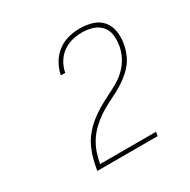

<svg xmlns="http://www.w3.org/2000/svg" viewBox="-124 -960 748 755"><g transform="rotate(-30 250.0 -583.0)"><path d="M110 -323V-324Q114 -348 120.5 -373Q127 -398 138 -421.5Q149 -445 166 -465.5Q183 -486 204 -503Q225 -520 248 -533.5Q271 -547 294.5 -558.5Q318 -570 341.5 -583.5Q365 -597 384 -616Q403 -635 415 -658.5Q427 -682 431 -707Q435 -731 432 -754.5Q429 -778 414 -794.5Q399 -811 376.5 -818Q354 -825 330 -825Q308 -825 285 -819.5Q262 -814 242.5 -800Q223 -786 210.5 -765Q198 -744 194 -722V-720H174V-722Q179 -748 193.5 -772.5Q208 -797 230 -813.5Q252 -830 278.5 -836.5Q305 -843 330 -843Q359 -843 385.5 -835Q412 -827 429 -807.5Q446 -788 450.5 -760.5Q455 -733 450 -704Q446 -681 436 -657.5Q426 -634 408.5 -615Q391 -596 370 -581Q349 -566 327 -554.5Q305 -543 282 -531.5Q259 -520 238 -505.5Q217 -491 198.5 -473Q180 -455 166.5 -433.5Q153 -412 145 -388.5Q137 -365 133 -341H387L384 -323Z"/></g></svg>

Font: Iosevka SS18 Thin
Style: Italic
Weight: 100
Italic angle: -9°
Monospace: yes
Designer: Belleve Invis
Foundry: Belleve Invis
Version: Version 25.1.1; ttfautohint (v1.8.4)